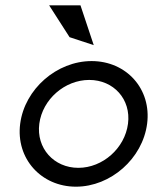

<svg xmlns="http://www.w3.org/2000/svg" viewBox="-20 -692 576 723"><path d="M333 -522 283 -672H165L242 -552ZM128 -226C140 -318 224 -391 316 -391C408 -391 474 -318 462 -226C450 -134 367 -60 275 -60C183 -60 116 -134 128 -226ZM56 -226C39 -95 135 11 266 11C397 11 517 -95 534 -226C551 -357 456 -462 325 -462C194 -462 73 -357 56 -226Z"/></svg>

Font: Charger
Style: It
Weight: 400
Designer: Jasper
Foundry: Cannot Into Space Fonts
Version: Version 0.98